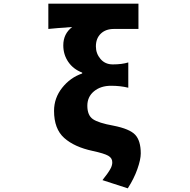

<svg xmlns="http://www.w3.org/2000/svg" viewBox="-20 -819 1040 1053"><path d="M680.7 213.9 542 168.9Q544.9 165 552.2 155.3Q559.6 145.5 562 142.6Q564.5 139.6 570.3 131.3Q576.2 123 578.1 119.6Q580.1 116.2 584 109.9Q587.9 103.5 589.4 99.6Q590.8 95.7 592.8 90.3Q594.7 85 595.2 80.1Q595.7 75.2 595.7 70.3Q595.7 47.9 573.7 35.2Q551.8 22.5 488.3 8.8Q387.7 -12.7 332 -62.5Q276.4 -112.3 276.4 -210.9Q276.4 -281.2 320.8 -337.4Q365.2 -393.6 430.7 -416V-420.9Q381.8 -439.5 354.5 -479.5Q327.1 -519.5 327.1 -570.3Q327.1 -633.8 376 -670.9Q280.3 -664.1 245.1 -660.2V-798.8H739.3V-660.2H604.5Q559.6 -660.2 532.7 -634.3Q505.9 -608.4 505.9 -564.5Q505.9 -525.4 531.2 -495.6Q556.6 -465.8 598.6 -465.8Q648.4 -465.8 683.6 -476.6V-337.9Q640.6 -348.6 588.9 -348.6Q532.2 -348.6 495.6 -318.4Q459 -288.1 459 -239.3Q459 -186.5 489.7 -165.5Q520.5 -144.5 601.6 -129.9Q691.4 -112.3 721.7 -79.6Q752 -46.9 752 22.5Q752 55.7 733.4 108.4Q714.8 161.1 680.7 213.9Z"/></svg>

Font: GenEi Gothic M Heavy
Style: Regular
Weight: 800
Designer: o_tamon (Modified); [Source Han Sans]
Ryoko NISHIZUKA  (kana & ideographs); Paul D. Hunt (Latin, Greek & Cyrillic); Wenl
Version: Version 1.1a;Original Version 1.004